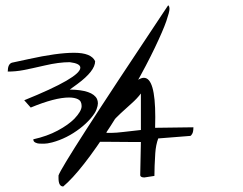

<svg xmlns="http://www.w3.org/2000/svg" viewBox="-20 -673 902 713"><path d="M333.3 -445.7Q333.3 -409.6 267.3 -360.9Q250.8 -349.4 239.1 -340.4Q323.7 -339.2 340.2 -305.5Q343.6 -297.7 343.6 -289.2Q343.6 -280.8 338.4 -266.7Q333.3 -252.5 316.8 -233.3Q300.3 -214 276.9 -196Q228.1 -158.7 173.8 -144.2Q155.2 -139.4 143.9 -139.4Q132.6 -139.4 125.7 -139.7Q118.8 -140 111.3 -143.6Q103.7 -147.2 103.7 -155.7Q155.2 -167.1 194.4 -188.2Q233.6 -209.2 256.3 -232.1Q283.1 -260.4 283.1 -279Q283.1 -297.7 270 -304.3Q257 -310.9 236.4 -310.9Q184.1 -310.9 94.1 -273.6L70 -300.7Q278.3 -384.9 278.3 -421.6Q278.3 -437.3 239.1 -442.1Q198.6 -442.1 146.7 -430Q94.8 -418 66.6 -412.6Q38.4 -407.2 8.8 -407.2Q8.8 -435.5 24.6 -440.3Q53.5 -446.3 85.8 -453.5Q191.7 -477 255.3 -477Q318.9 -477 333.3 -445.7ZM214.8 19.5Q197.3 19.5 197.3 -11.7V-21.5Q211.9 -64.5 583 -621.1Q601.6 -649.4 604.5 -653.3Q609.4 -650.4 609.4 -639.6Q609.4 -628.9 597.7 -594.7Q585.9 -560.5 555.2 -496.1Q524.4 -431.6 481 -355Q437.5 -278.3 390.6 -205.1Q282.2 -37.1 214.8 19.5ZM516.1 -14Q502.6 -14 500.7 -21.6L503.2 -145.8H456.3L379.1 -146.4H332.8Q324.4 -146.4 316.1 -148.9Q307.7 -151.4 307.7 -162.1Q341.8 -204.7 374 -248Q476.2 -384.1 514.2 -384.1Q556.6 -384.1 556.6 -238.6Q556.6 -219.8 556 -198.4L698.2 -200.3Q698.2 -184 694 -176.5Q689.8 -169 686.6 -168.3L567.6 -158.9Q558.6 -134.5 556.6 -103.7Q553.4 -53.5 553.4 -19.7ZM503.2 -325.8Q489.1 -307 468.8 -289.1Q448.6 -271.2 429.3 -253.3Q410 -235.5 394.5 -217.3Q379.1 -199.1 375.2 -179.6Q379.7 -179.6 395.2 -179.6Q410.6 -179.6 439.6 -183.1Q468.5 -186.5 503.2 -190.3Z"/></svg>

Font: Architects Daughter
Style: Regular
Weight: 400
Designer: Kimberly Geswein
Foundry: Kimberly Geswein
Version: Version 1.002 2010